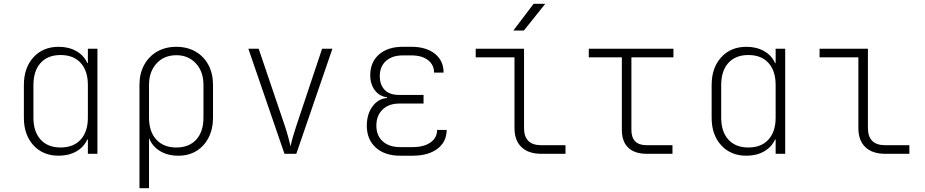

<svg xmlns="http://www.w3.org/2000/svg" viewBox="-20 -805 4840 1005"><path d="M287 10Q205 10 155 -44.5Q105 -99 105 -189V-360Q105 -450 155 -505Q205 -560 287 -560Q340 -560 379.5 -537.5Q419 -515 437 -475H440V-550H490V0H440V-75H437Q419 -35 379.5 -12.5Q340 10 287 10ZM297 -33Q365 -33 402.5 -74.5Q440 -116 440 -189V-360Q440 -434 402.5 -475.5Q365 -517 297 -517Q230 -517 192.5 -475.5Q155 -434 155 -360V-189Q155 -116 192.5 -74.5Q230 -33 297 -33Z M710 180V-361Q710 -420 734.5 -465Q759 -510 802.5 -535Q846 -560 903 -560Q960 -560 1003.5 -535Q1047 -510 1071 -465Q1095 -420 1095 -361V-190Q1095 -130 1072 -85Q1049 -40 1008.5 -15Q968 10 913 10Q857 10 816.5 -15Q776 -40 760 -83V180ZM903 -33Q970 -33 1007.5 -74.5Q1045 -116 1045 -190V-361Q1045 -430 1005.5 -473Q966 -516 903 -516Q839 -516 799.5 -473Q760 -430 760 -361V-190Q760 -116 798 -74.5Q836 -33 903 -33Z M1469 0 1280 -550H1334L1473 -140Q1482 -113 1489.5 -84.5Q1497 -56 1501 -39Q1504 -56 1512 -84.5Q1520 -113 1529 -140L1666 -550H1720L1531 0Z M2140 10H2075Q1994 10 1947 -32.5Q1900 -75 1900 -147Q1900 -207 1929.5 -247.5Q1959 -288 2006 -292V-296Q1967 -300 1942.5 -332Q1918 -364 1918 -411Q1918 -480 1964 -520Q2010 -560 2088 -560H2134Q2211 -560 2256.5 -523.5Q2302 -487 2302 -425H2252Q2252 -466 2220 -490.5Q2188 -515 2134 -515H2088Q2033 -515 2000.5 -486Q1968 -457 1968 -407Q1968 -361 1993.5 -334.5Q2019 -308 2070 -308H2197V-263H2070Q2015 -263 1982.5 -231.5Q1950 -200 1950 -147Q1950 -95 1983.5 -65Q2017 -35 2075 -35H2140Q2199 -35 2233.5 -59.5Q2268 -84 2268 -125H2318Q2318 -63 2270 -26.5Q2222 10 2140 10Z M2813 0Q2746 0 2709.5 -35Q2673 -70 2673 -135V-505H2470V-550H2723V-135Q2723 -45 2813 -45H2940V0ZM2667 -645 2773 -785H2834L2722 -645Z M3365 0Q3302 0 3268.5 -32Q3235 -64 3235 -125V-505H3062V-550H3505V-505H3285V-125Q3285 -45 3365 -45H3500V0Z M3887 10Q3805 10 3755 -44.5Q3705 -99 3705 -189V-360Q3705 -450 3755 -505Q3805 -560 3887 -560Q3940 -560 3979.5 -537.5Q4019 -515 4037 -475H4040V-550H4090V0H4040V-75H4037Q4019 -35 3979.5 -12.5Q3940 10 3887 10ZM3897 -33Q3965 -33 4002.5 -74.5Q4040 -116 4040 -189V-360Q4040 -434 4002.5 -475.5Q3965 -517 3897 -517Q3830 -517 3792.5 -475.5Q3755 -434 3755 -360V-189Q3755 -116 3792.5 -74.5Q3830 -33 3897 -33Z M4613 0Q4546 0 4509.5 -35Q4473 -70 4473 -135V-505H4270V-550H4523V-135Q4523 -45 4613 -45H4740V0Z"/></svg>

Font: JetBrains Mono NL Thin
Style: Regular
Weight: 100
Monospace: yes
Designer: Philipp Nurullin, Konstantin Bulenkov
Foundry: JetBrains
Version: Version 2.305; ttfautohint (v1.8.4.7-5d5b)